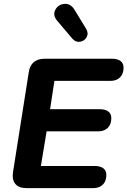

<svg xmlns="http://www.w3.org/2000/svg" viewBox="-20 -974 660 994"><path d="M47.3 -82.4 128.9 -599.8Q133.7 -634.7 155 -652.3Q176.2 -670 211.3 -670H559.2Q588.5 -670 604.1 -658.1Q619.7 -646.1 619.7 -623.7Q619.7 -591.4 601.3 -573.3Q582.8 -555.3 552.2 -555.3H261.7L239.3 -408.7H496.6Q525 -408.7 540.7 -396.8Q556.3 -384.8 556.3 -362.4Q556.3 -330.1 537.9 -312Q519.4 -294 488.7 -294H221.3L191.7 -114.7H470Q499.3 -114.7 514.9 -102.8Q530.6 -90.8 530.6 -68.4Q530.6 -36.1 512.1 -18Q493.7 0 463 0H118.5Q77.8 0 59.7 -21.4Q41.5 -42.7 47.3 -82.4ZM366 -923 426 -824.6Q439.5 -802.1 428.6 -781.9Q417.6 -761.8 394.8 -757.9Q371.9 -754 354.7 -773.8L276.4 -866.2Q251.7 -894.5 266.3 -922.9Q281 -951.2 313.4 -953.8Q345.9 -956.5 366 -923Z"/></svg>

Font: SN Pro Thin
Style: Italic
Weight: 200
Italic angle: -9°
Designer: Tobias Whetton
Foundry: Supernotes
Version: Version 1.003;Glyphs 3.3 (3324)